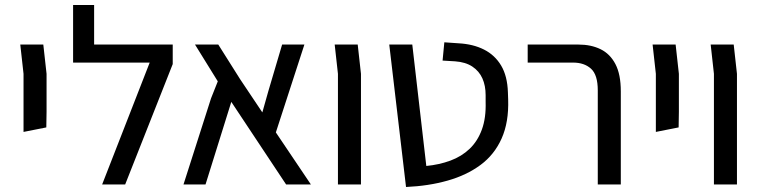

<svg xmlns="http://www.w3.org/2000/svg" viewBox="-20 -737 3030 767"><path d="M74 -210V-291V-442L61 -559H153L166 -442V-291L165 -228Z M388 0 578 -487H272V-559H670V-481L480 0ZM272 -487V-717H356V-487Z M1222 0H1123L904 -330L801 0H713L823 -344L850 -412L759 -559H852L939 -421L1028 -288L1052 -373L1107 -559H1196L1082 -208Z M1330 0V-442L1317 -559H1409L1422 -442V0Z M1602 10 1535 -559H1627L1683 -74Q1735 -79 1779.5 -95.5Q1824 -112 1856 -142.5Q1888 -173 1905 -219.5Q1922 -266 1920 -330V-357Q1920 -395 1907 -424Q1894 -453 1867 -471Q1840 -489 1798 -492L1748 -495L1755 -568L1812 -564Q1870 -561 1913.5 -539Q1957 -517 1982 -475Q2007 -433 2009 -368L2010 -340Q2013 -249 1984 -184Q1955 -119 1899.5 -78Q1844 -37 1768 -15.5Q1692 6 1602 10Z M2368 0V-376Q2368 -438 2341 -462.5Q2314 -487 2269 -487H2088V-559H2291Q2341 -559 2379 -540.5Q2417 -522 2438.5 -481Q2460 -440 2460 -372V0Z M2600 -210V-291V-442L2587 -559H2679L2692 -442V-291L2691 -228Z M2832 0V-442L2819 -559H2911L2924 -442V0Z"/></svg>

Font: Assistant ExtraLight Medium
Style: Regular
Weight: 500
Version: Version 3.000